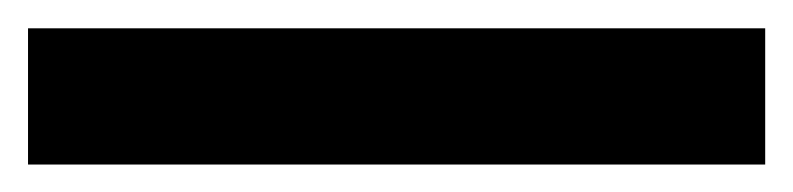

<svg xmlns="http://www.w3.org/2000/svg" viewBox="-35 60 566 137"><path d="M-15 177.4V80.2H511V177.4Z"/></svg>

Font: Overpass
Style: Regular
Weight: 400
Designer: Delve Withrington, Dave Bailey, Thomas Jockin
Foundry: Delve Fonts LLC
Version: Version 4.000